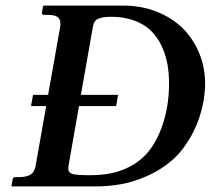

<svg xmlns="http://www.w3.org/2000/svg" viewBox="-20 -666 758 686"><path d="M225.1 -75.2Q224.1 -70.8 224.1 -63Q224.1 -48.8 239.3 -44.4Q254.4 -40 301.8 -40Q340.8 -40 374.5 -46.4Q408.2 -52.7 441.7 -69.6Q475.1 -86.4 500.7 -113.3Q526.4 -140.1 546.6 -183.6Q566.9 -227.1 577.1 -284.2Q584 -323.2 584 -368.2Q584 -406.7 577.4 -440.7Q570.8 -474.6 555.7 -505.4Q540.5 -536.1 517.3 -558.1Q494.1 -580.1 458.5 -593Q422.9 -606 377.9 -606Q347.7 -606 331.8 -599.4Q315.9 -592.8 312 -570.8L269 -327.1H401.9L395 -287.1H262.2ZM22.9 0 21 -2 24.9 -23.9Q26.4 -33.2 34.2 -33.2H47.9Q76.7 -33.2 90.6 -43.2Q104.5 -53.2 107.9 -77.1L145 -287.1H90.8L98.1 -327.1H151.9L194.8 -568.8Q195.8 -574.2 195.8 -582Q195.8 -598.6 185.1 -605.7Q174.3 -612.8 149.9 -612.8H136.2Q133.3 -612.8 131.3 -615.2Q129.4 -617.7 129.9 -621.1L133.8 -644L137.2 -646H420.9Q484.9 -646 539.8 -624.3Q594.7 -602.5 632.6 -565.2Q670.4 -527.8 691.7 -476.3Q712.9 -424.8 712.9 -366.2Q712.9 -342.3 708 -309.1Q695.3 -238.3 664.6 -182.9Q633.8 -127.4 595.2 -93.8Q556.6 -60.1 508.1 -38.3Q459.5 -16.6 414.8 -8.3Q370.1 0 324.2 0Z"/></svg>

Font: Linux Libertine
Style: Bold Italic
Weight: 700
Italic angle: -11.5°
Designer: Philipp H. Poll
Foundry: Philipp H. Poll
Version: Version 4.0.5